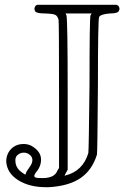

<svg xmlns="http://www.w3.org/2000/svg" viewBox="-20 -703 540 800"><path d="M6 -30Q6 -61 26 -82Q46 -103 79 -103Q95 -103 110 -96Q151 -73 151 -38Q151 -9 130 15Q116 34 130 37Q133 39 157 39Q208 39 219 8L226 -3V-305Q226 -612 224 -621Q220 -636 210.5 -641Q201 -646 166 -647Q137 -647 128 -654Q119 -665 128 -679L135 -683H466L473 -679Q478 -672 478 -666Q478 -661 473 -654Q464 -647 439 -647Q399 -644 393 -632Q388 -620 388 -347Q386 -69 384 -59Q364 6 315.5 39Q267 72 184 77H172Q102 77 55.5 47.5Q9 18 6 -30ZM357 -639 362 -647H253L257 -639Q262 -616 262 -312V4L255 17Q248 29 250 29Q252 29 253 28Q325 10 348 -65Q350 -74 353 -354Q353 -625 357 -639ZM115 -36Q115 -49 104 -58Q93 -67 79 -67Q62 -67 50 -54Q44 -47 44 -34Q44 -9 62 8Q66 11 71.5 15.5Q77 20 81.5 22.5Q86 25 86 24L90 13Q100 -3 102 -5Q115 -22 115 -36Z"/></svg>

Font: KaTeX_AMS
Style: Regular
Weight: 400
Version: Version 1.1; ttfautohint (v1.3)